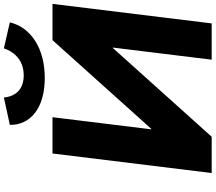

<svg xmlns="http://www.w3.org/2000/svg" viewBox="-81 -1036 1117 995"><g transform="rotate(-90 477.5 -538.5)"><path d="M724.1 -1077C724.1 -1077 698.1 -974 584.4 -974C470.6 -974 470 -1077 470 -1077L327.8 -1046C326.6 -939 414.9 -865 571 -865C727.1 -865 833.9 -939 859.1 -1046ZM728.5 -512H726.1L266.3 0H78.3L179.6 -825H367.6L304.8 -313H307.2L766.9 -825H954.9L853.7 0H665.7Z"/></g></svg>

Font: Hussar
Style: BdSuprExtOblOne
Weight: 700
Foundry: Cannot Into Space Fonts
Version: Version 2.00